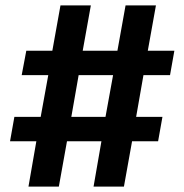

<svg xmlns="http://www.w3.org/2000/svg" viewBox="-20 -688 680 708"><path d="M325 0 354 -167H227L197 0H85L114 -167H17L33 -257H130L158 -411H60L77 -501H173L203 -668H315L285 -501H413L443 -668H555L525 -501H623L607 -411H509L482 -257H579L563 -167H467L437 0ZM397 -411H270L243 -257H369Z"/></svg>

Font: Celebes
Style: Bold
Weight: 700
Designer: Anugrah Pasau
Foundry: Lafontype
Version: Version 1.000; ttfautohint (v1.8.4)